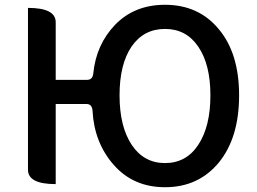

<svg xmlns="http://www.w3.org/2000/svg" viewBox="-20 -770 1076 803"><path d="M670 -88Q759 -88 809 -164Q860 -241 860 -371Q860 -501 809 -575Q759 -649 670 -649Q581 -649 530 -575Q480 -501 480 -371Q480 -241 531 -164Q582 -88 670 -88ZM670 13Q538 13 456 -80Q374 -173 367 -307Q365 -335 342 -335H213V0Q97 0 97 -60V-737Q213 -737 213 -677V-436H344Q367 -436 370 -462Q382 -584 462 -667Q543 -750 670 -750Q811 -750 895 -648Q980 -547 980 -371Q980 -194 895 -90Q810 13 670 13Z"/></svg>

Font: Swei Half Moon CJK SC
Style: Medium
Weight: 500
Version: Version 2.071